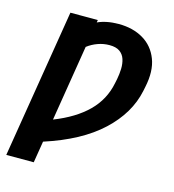

<svg xmlns="http://www.w3.org/2000/svg" viewBox="-133 -846 1051 1160"><g transform="rotate(15 393.0 -266.0)"><path d="M336.9 -726.1 334.5 -710.4Q360.8 -722.7 393.8 -729.2Q426.8 -735.8 466.3 -735.8Q555.2 -735.8 619.9 -697.5Q684.6 -659.2 712.6 -586.4Q740.7 -513.7 718.8 -410.2L713.4 -383.8Q683.1 -237.8 557.1 -120.4Q431.2 -2.9 207.5 69.3L185.5 204.1H13.7L165.5 -726.1ZM231 -75.2Q361.8 -126.5 438.5 -202.4Q515.1 -278.3 536.1 -383.8L542 -412.1Q548.3 -444.8 549.3 -477.5Q550.3 -510.3 541.5 -537.6Q532.7 -564.9 509.8 -581.5Q486.8 -598.1 445.3 -598.1Q407.7 -598.1 372.6 -585.4Q337.4 -572.8 308.1 -550.3Z"/></g></svg>

Font: Inter Extra Bold
Style: Italic
Weight: 800
Italic angle: -9.39999°
Designer: Rasmus Andersson
Foundry: rsms
Version: Version 4.000;git-3c8e0fc